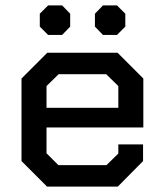

<svg xmlns="http://www.w3.org/2000/svg" viewBox="-20 -694 608 714"><path d="M60 -95V-402L156 -498H417L513 -402V-220H153V-124L197 -80H376L420 -123V-157H512V-95L418 0H155ZM420 -293V-374L375 -418H198L153 -374V-293ZM128 -595V-643L159 -674H211L241 -643V-595L211 -564H159ZM333 -595V-643L363 -674H415L446 -643V-595L415 -564H363Z"/></svg>

Font: Chakra Petch Medium
Style: Regular
Weight: 500
Designer: Katatrad Aksorn Co.,Ltd.
Foundry: Cadson Demak Co.,Ltd.
Version: Version 1.000; ttfautohint (v1.6)